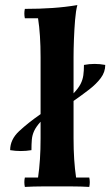

<svg xmlns="http://www.w3.org/2000/svg" viewBox="-20 -735 441 757"><path d="M270 -337V-367Q289 -387 297.5 -403.5Q306 -420 308.5 -438Q311 -456 311 -479Q353 -487 395 -479Q395 -451 377.5 -427.5Q360 -404 331.5 -382Q303 -360 270 -337ZM140 -285V-255Q122 -235 114.5 -218.5Q107 -202 105.5 -184.5Q104 -167 104 -143Q62 -136 20 -143Q20 -185 55.5 -218Q91 -251 140 -285ZM332 -35Q336 -17 332 2Q298 0 265 0Q232 0 205 0Q178 0 145.5 0Q113 0 78 2Q74 -17 78 -35H130Q135 -69 137.5 -107Q140 -145 140 -190V-510Q140 -599 130 -663H78Q74 -682 78 -700Q136 -700 187 -703.5Q238 -707 285 -715Q279 -693 276 -656Q273 -619 271.5 -579.5Q270 -540 270 -510V-190Q270 -145 272.5 -107Q275 -69 280 -35Z"/></svg>

Font: Poltawski Nowy
Style: Bold
Weight: 700
Designer: Adam Pótawski, Mateusz Machalski, Borys Kosmynka, Ania Wieluska
Foundry: Capitalics.wtf
Version: Version 1.001;gftools[0.9.25]